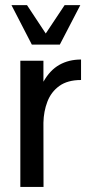

<svg xmlns="http://www.w3.org/2000/svg" viewBox="-20 -740 363 760"><path d="M60.5 0V-499.5H151.9V-416.5Q177.7 -462.4 215.1 -483.4Q252.4 -504.4 300.8 -504.4V-423.3Q247.6 -423.3 214.8 -399.7Q182.1 -376 167.5 -337.4Q152.8 -298.8 151.9 -254.4L152.3 0ZM106 -563.5 25.4 -719.7H86.9L161.1 -607.4L235.8 -719.7H297.9L216.8 -563.5Z"/></svg>

Font: Pontano Sans Medium
Style: Regular
Weight: 500
Designer: Vernon Adams
Foundry: Vernon Adams
Version: Version 2.001